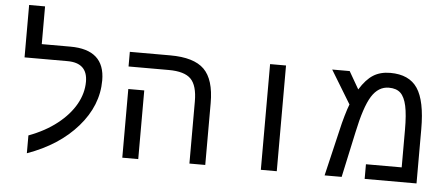

<svg xmlns="http://www.w3.org/2000/svg" viewBox="-53 -938 2507 1084"><g transform="rotate(5 1200.0 -395.5)"><path d="M130.9 -79.1Q224.1 -113.8 291 -166.5Q357.9 -219.2 393.1 -281.5Q428.2 -343.8 428.2 -409.2Q428.2 -516.1 314 -516.1H70.8V-813H161.1V-599.1H323.2Q519 -599.1 519 -424.8Q519 -282.2 414.1 -161.9Q309.1 -41.5 130.9 22Z M760.3 0H669.9V-389.2H760.3ZM1140.1 0H1050.3V-352.1Q1050.3 -441.9 1013.9 -479Q977.5 -516.1 888.2 -516.1H660.2V-599.1H889.2Q1023.9 -599.1 1082 -541.5Q1140.1 -483.9 1140.1 -351.1Z M1455.1 -599.1H1545.4V0H1455.1Z M2136.2 -608.9Q2243.2 -608.9 2290.3 -538.3Q2337.4 -467.8 2337.4 -308.1V0H2043.5V-83H2246.1V-296.9Q2246.1 -381.3 2235.4 -430.9Q2224.6 -480.5 2201.4 -502.7Q2178.2 -524.9 2135.3 -524.9Q2075.7 -524.9 2037.6 -464.4Q1999.5 -403.8 1968.3 -254.9L1913.1 0H1816.4L1878.4 -262.2Q1886.7 -300.3 1899.4 -344.2Q1912.1 -388.2 1921.4 -411.1L1807.1 -599.1H1906.2L1963.4 -500Q1999.5 -558.6 2039.6 -583.7Q2079.6 -608.9 2136.2 -608.9Z"/></g></svg>

Font: Cousine
Style: Regular
Weight: 400
Monospace: yes
Designer: Steve Matteson
Foundry: Ascender Corporation
Version: Version 1.20